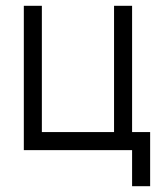

<svg xmlns="http://www.w3.org/2000/svg" viewBox="-20 -520 540 665"><path d="M437.5 0Q437.5 0 437.5 125H500V-62.5H437.5V-500H375V-62.5H125V-500H62.5Q62.5 -500 62.5 0Z"/></svg>

Font: Unifont
Style: Regular
Weight: 500
Version: Version 15.1.04